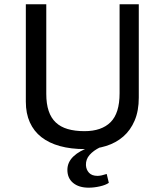

<svg xmlns="http://www.w3.org/2000/svg" viewBox="-20 -682 762 889"><path d="M99.6 0ZM533.7 -662.1H622.6V-230Q622.6 -168.9 603.5 -124Q584.5 -79.1 550.8 -49.8Q517.1 -20.5 471.2 -6.1Q425.3 8.3 372.1 8.3Q308.1 8.3 257.6 -5.6Q207 -19.5 171.9 -46.9Q136.7 -74.2 118.2 -115.5Q99.6 -156.7 99.6 -210.9V-662.1H194.3V-247.1Q194.3 -201.2 205.3 -168.5Q216.3 -135.7 238.3 -115Q260.3 -94.2 293.5 -84.5Q326.7 -74.7 371.1 -74.7Q450.2 -74.7 491.9 -116.2Q533.7 -157.7 533.7 -250ZM443.4 0Q412.6 15.1 394.8 35.4Q377 55.7 377.9 82.5Q378.9 103.5 392.1 117.9Q405.3 132.3 431.6 132.3Q440.4 132.3 451.2 129.9Q461.9 127.4 474.1 123.5L483.9 164.6Q469.2 174.8 442.4 180.9Q415.5 187 390.6 187Q345.2 187 318.6 165Q292 143.1 292 104.5Q292 68.8 320.3 42Q348.6 15.1 396.5 0Z"/></svg>

Font: PT Astra Sans
Style: Regular
Weight: 400
Designer: A.Korolkova, I. Chaeva
Foundry: ParaType Ltd
Version: Version 1.001; ttfautohint (v1.6)